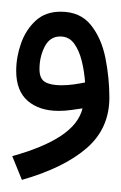

<svg xmlns="http://www.w3.org/2000/svg" viewBox="-101 -728 202 320"><path d="M36.6 -547.4Q30 -521 0.4 -501.5Q-29.3 -481.9 -80.6 -467.8L-64.5 -428.2Q4.9 -448 43.1 -480.8Q81.3 -513.7 81.3 -565.4Q81.3 -598.4 74.7 -631.3Q68.1 -664.3 50.4 -686.4Q32.7 -708.5 0 -708.5Q-25.4 -708.5 -41.7 -693.4Q-58.1 -678.2 -66 -655.5Q-74 -632.8 -74 -609.9Q-74 -576.4 -54.7 -559.8Q-35.4 -543.2 -3.2 -543.2Q7.8 -543.2 17.8 -544.7Q27.8 -546.1 36.6 -547.4ZM-35.2 -612.8Q-35.2 -633.3 -26.5 -650.3Q-17.8 -667.2 -0.7 -667.2Q13.9 -667.2 22.5 -655.5Q31 -643.8 35.3 -626.2Q39.6 -608.6 40.8 -590.6Q32.7 -588.9 22.5 -587.4Q12.2 -585.9 1 -585.9Q-16.4 -585.9 -25.8 -591.3Q-35.2 -596.7 -35.2 -612.8Z"/></svg>

Font: Estedad-FD-VF Thin
Style: Regular
Weight: 100
Designer: Amin Abedi
Version: Version 5.0